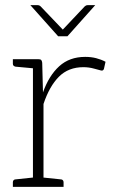

<svg xmlns="http://www.w3.org/2000/svg" viewBox="-20 -726 447 746"><path d="M108 0V-496H129Q137 -496 140 -493Q143 -490 144 -482L147 -367Q170 -432 210 -468.5Q250 -505 311 -505Q334 -505 353.5 -500Q373 -495 390 -486L384 -459Q383 -455 380 -453Q377 -451 373 -452Q365 -454 345 -459.5Q325 -465 304 -465Q246 -465 209 -428Q172 -391 149 -322V0ZM136 0 140 -37 217 -29Q221 -29 224 -26Q227 -23 227 -18V0ZM30 0V-18Q30 -23 33 -26Q36 -29 40 -29L116 -37L121 0ZM121 -496 116 -460 40 -467Q36 -468 33 -470.5Q30 -473 30 -478V-496ZM350 -706 242 -585H206L98 -706H126Q133 -706 138 -701L224 -611L309 -701Q311 -703 314 -704.5Q317 -706 321 -706Z"/></svg>

Font: Aleo ExtraLight
Style: Regular
Weight: 250
Designer: Alessio Laiso
Foundry: Alessio Laiso
Version: Version 2.001;gftools[0.9.29]